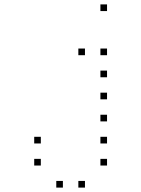

<svg xmlns="http://www.w3.org/2000/svg" viewBox="-20 -685 640 870"><path d="M436 -665Q435 -665 435 -665Q435 -665 435 -664V-636Q435 -635 435 -635Q435 -635 436 -635H464Q465 -635 465 -635Q465 -635 465 -636V-664Q465 -665 465 -665Q465 -665 464 -665ZM336 -465Q335 -465 335 -465Q335 -465 335 -464V-436Q335 -435 335 -435Q335 -435 336 -435H364Q365 -435 365 -435Q365 -435 365 -436V-464Q365 -465 365 -465Q365 -465 364 -465ZM436 -465Q435 -465 435 -465Q435 -465 435 -464V-436Q435 -435 435 -435Q435 -435 436 -435H464Q465 -435 465 -435Q465 -435 465 -436V-464Q465 -465 465 -465Q465 -465 464 -465ZM436 -365Q435 -365 435 -365Q435 -365 435 -364V-336Q435 -335 435 -335Q435 -335 436 -335H464Q465 -335 465 -335Q465 -335 465 -336V-364Q465 -365 465 -365Q465 -365 464 -365ZM436 -265Q435 -265 435 -265Q435 -265 435 -264V-236Q435 -235 435 -235Q435 -235 436 -235H464Q465 -235 465 -235Q465 -235 465 -236V-264Q465 -265 465 -265Q465 -265 464 -265ZM436 -165Q435 -165 435 -165Q435 -165 435 -164V-136Q435 -135 435 -135Q435 -135 436 -135H464Q465 -135 465 -135Q465 -135 465 -136V-164Q465 -165 465 -165Q465 -165 464 -165ZM136 -65Q135 -65 135 -65Q135 -65 135 -64V-36Q135 -35 135 -35Q135 -35 136 -35H164Q165 -35 165 -35Q165 -35 165 -36V-64Q165 -65 165 -65Q165 -65 164 -65ZM436 -65Q435 -65 435 -65Q435 -65 435 -64V-36Q435 -35 435 -35Q435 -35 436 -35H464Q465 -35 465 -35Q465 -35 465 -36V-64Q465 -65 465 -65Q465 -65 464 -65ZM136 35Q135 35 135 35Q135 35 135 36V64Q135 65 135 65Q135 65 136 65H164Q165 65 165 65Q165 65 165 64V36Q165 35 165 35Q165 35 164 35ZM436 35Q435 35 435 35Q435 35 435 36V64Q435 65 435 65Q435 65 436 65H464Q465 65 465 65Q465 65 465 64V36Q465 35 465 35Q465 35 464 35ZM236 135Q235 135 235 135Q235 135 235 136V164Q235 165 235 165Q235 165 236 165H264Q265 165 265 165Q265 165 265 164V136Q265 135 265 135Q265 135 264 135ZM336 135Q335 135 335 135Q335 135 335 136V164Q335 165 335 165Q335 165 336 165H364Q365 165 365 165Q365 165 365 164V136Q365 135 365 135Q365 135 364 135Z"/></svg>

Font: Doto Black Thin
Style: Regular
Weight: 250
Monospace: yes
Version: Version 1.000